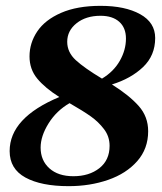

<svg xmlns="http://www.w3.org/2000/svg" viewBox="-20 -627 555 657"><path d="M13 -110Q13 -224 183 -295Q134 -326 107.5 -358Q81 -390 81 -434Q81 -480 107.5 -519.5Q134 -559 189 -583Q244 -607 324 -607Q408 -607 459.5 -578.5Q511 -550 511 -497Q511 -437 469.5 -397.5Q428 -358 363 -338Q422 -301 454.5 -264.5Q487 -228 487 -178Q487 -118 449.5 -75.5Q412 -33 350 -11.5Q288 10 215 10Q121 10 67 -19.5Q13 -49 13 -110ZM355 -128Q355 -160 336 -185Q317 -210 291 -228.5Q265 -247 218 -274Q173 -248 146 -204.5Q119 -161 119 -122Q119 -78 149 -51Q179 -24 231 -24Q285 -24 320 -51.5Q355 -79 355 -128ZM411 -495Q411 -532 388 -552.5Q365 -573 324 -573Q274 -573 242 -547.5Q210 -522 210 -484Q210 -448 239.5 -421Q269 -394 329 -358Q369 -382 390 -419Q411 -456 411 -495Z"/></svg>

Font: Unna
Style: Bold Italic
Weight: 700
Italic angle: -8.05°
Designer: Jorge de Buen Unna
Foundry: Omnibus-Type
Version: Version 2.008